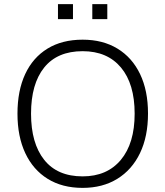

<svg xmlns="http://www.w3.org/2000/svg" viewBox="-20 -906 805 934"><path d="M65 -353Q65 -465 102.5 -545.5Q140 -626 211 -669.5Q282 -713 382 -713Q480 -713 551.5 -669.5Q623 -626 661.5 -545.5Q700 -465 700 -354Q700 -242 661 -161Q622 -80 550.5 -36Q479 8 382 8Q283 8 212 -36Q141 -80 103 -161Q65 -242 65 -353ZM131 -353Q131 -209 195 -128.5Q259 -48 382 -48Q501 -48 568 -128.5Q635 -209 635 -353Q635 -498 568.5 -577.5Q502 -657 382 -657Q259 -657 195 -577.5Q131 -498 131 -353ZM429 -813V-886H502V-813ZM262 -813V-886H335V-813Z"/></svg>

Font: Mulish ExtraLight Light
Style: Regular
Weight: 300
Version: Version 3.603